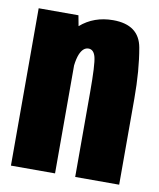

<svg xmlns="http://www.w3.org/2000/svg" viewBox="-72 -660 596 718"><g transform="rotate(10 226.0 -301.0)"><path d="M18 0V-597.5H169L176.5 -557.5Q227.5 -602 300.5 -602Q399 -602 414 -518.2Q429 -434.5 429 -326V0H262V-321.5Q262 -427 255 -454.2Q248 -481.5 228 -481.5Q207 -481.5 195 -452Q188.5 -435.5 185.5 -410V0Z"/></g></svg>

Font: Anybody Condensed ExtraBold
Style: Regular
Weight: 800
Width: 3
Designer: Tyler Finck
Foundry: Etcetera Type Company
Version: Version 1.010; ttfautohint (v1.8.3) -l 8 -r 50 -G 200 -x 14 